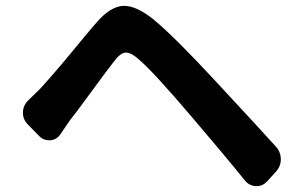

<svg xmlns="http://www.w3.org/2000/svg" viewBox="-20 -680 1028 650"><path d="M184.6 -225.6Q171.9 -207 150.4 -205.1Q147.5 -205.1 145.5 -205.1Q126 -205.1 112.3 -219.7L72.3 -260.7Q57.6 -276.4 57.6 -297.9Q57.6 -322.3 75.2 -339.8Q87.9 -351.6 114.3 -377.9Q129.9 -394.5 155.8 -424.3Q181.6 -454.1 199.2 -475.1Q216.8 -496.1 255.9 -543.5Q294.9 -590.8 306.6 -603.5Q352.5 -657.2 396.5 -660.2Q398.4 -660.2 400.4 -660.2Q443.4 -660.2 502 -612.3Q573.2 -552.7 706.1 -409.2Q861.3 -242.2 914.1 -183.6Q930.7 -165 930.7 -140.6Q930.7 -116.2 913.1 -97.7L883.8 -65.4Q869.1 -49.8 848.6 -49.8Q847.7 -49.8 846.7 -49.8Q824.2 -50.8 809.6 -68.4Q745.1 -148.4 630.9 -282.2Q500 -436.5 448.2 -480.5Q423.8 -502 406.2 -502Q406.2 -502 405.3 -502Q387.7 -501 367.2 -473.6Q344.7 -445.3 287.6 -367.2Q230.5 -289.1 215.8 -271.5Z"/></svg>

Font: Gen Jyuu Gothic P Bold
Style: Bold
Weight: 700
Designer: [Source Han Sans]
Ryoko NISHIZUKA  (kana & ideographs); Paul D. Hunt (Latin, Greek & Cyrillic); Wenlong ZHANG  (bopomofo
Version: Version 1.002.20150607